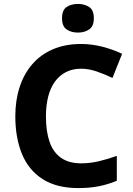

<svg xmlns="http://www.w3.org/2000/svg" viewBox="-20 -948 677 978"><path d="M393 -598Q350 -598 316.5 -581Q283 -564 260 -532.5Q237 -501 225.5 -456Q214 -411 214 -355Q214 -279 232.5 -225.5Q251 -172 291 -144Q331 -116 393 -116Q437 -116 480.5 -126Q524 -136 575 -154V-27Q528 -8 482 1Q436 10 379 10Q269 10 197.5 -35.5Q126 -81 92 -163.5Q58 -246 58 -356Q58 -437 80 -504.5Q102 -572 144.5 -621Q187 -670 249.5 -697Q312 -724 393 -724Q446 -724 499.5 -710.5Q553 -697 602 -674L553 -551Q513 -570 472.5 -584Q432 -598 393 -598ZM377 -928Q410 -928 434 -912.5Q458 -897 458 -855Q458 -814 434 -798Q410 -782 377 -782Q343 -782 319.5 -798Q296 -814 296 -855Q296 -897 319.5 -912.5Q343 -928 377 -928Z"/></svg>

Font: Noto Sans Devanagari
Style: Regular
Weight: 400
Designer: Jelle Bosma - Monotype Design Team
Foundry: Monotype Imaging Inc.
Version: Version 2.003